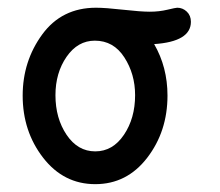

<svg xmlns="http://www.w3.org/2000/svg" viewBox="-20 -468 565 492"><path d="M38.1 -223.1Q38.1 -311 88.1 -379.6Q138.2 -448.2 226.1 -448.2Q250 -448.2 295.4 -443.1Q340.8 -438 363.8 -438Q387.7 -438 408.9 -443.1Q430.2 -448.2 434.1 -448.2Q448.2 -448.2 458.7 -438.2Q469.2 -428.2 469.2 -412.1Q469.2 -361.3 375 -355Q409.2 -295.9 409.2 -223.1Q409.2 -131.3 357.2 -63.7Q305.2 3.9 224.1 3.9Q143.1 3.9 90.6 -63.7Q38.1 -131.3 38.1 -223.1ZM122.1 -224.1Q122.1 -165 150.6 -122.6Q179.2 -80.1 224.1 -80.1Q269 -80.1 297.6 -122.6Q326.2 -165 326.2 -224.1Q326.2 -278.3 298.6 -321Q271 -363.8 223.1 -363.8Q179.2 -363.8 150.6 -322.5Q122.1 -281.2 122.1 -224.1Z"/></svg>

Font: CMU Typewriter Text
Style: Bold
Weight: 700
Version: Version 0.7.0